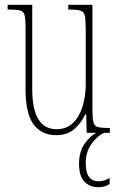

<svg xmlns="http://www.w3.org/2000/svg" viewBox="-20 -556 498 804"><path d="M215 10Q155 10 121 -34.5Q87 -79 87 -184V-443Q87 -477 83 -492.5Q79 -508 64 -512Q49 -516 16 -516H12V-536H115V-183Q115 -15 217 -15Q259 -15 286 -41.5Q313 -68 326 -111Q339 -154 339 -203V-426Q339 -468 336 -487Q333 -506 318.5 -511Q304 -516 269 -516H266V-536H367V-101Q367 -62 371 -45Q375 -28 390 -24Q405 -20 438 -20H440V0H343L341 -77H337Q319 -39 290 -14.5Q261 10 215 10ZM390 228Q357 228 334 205Q311 182 311 130Q311 77 336 43.5Q361 10 384 0H417Q388 12 363.5 46Q339 80 339 127Q339 167 353 185Q367 203 391 203Q405 203 415.5 200Q426 197 439 189V215Q427 222 416.5 225Q406 228 390 228Z"/></svg>

Font: Noto Serif Tamil ExtraCondensed Thin
Style: Italic
Weight: 100
Width: 2
Italic angle: -12°
Designer: Indian Type Foundry, Tom Grace, and the Monotype Design Team
Foundry: Monotype Imaging Inc.
Version: Version 2.003; ttfautohint (v1.8.4.7-5d5b)